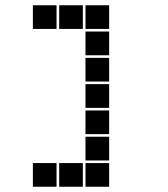

<svg xmlns="http://www.w3.org/2000/svg" viewBox="-20 -715 640 730"><path d="M106 -695Q105 -695 105 -695Q105 -695 105 -694V-606Q105 -605 105 -605Q105 -605 106 -605H194Q195 -605 195 -605Q195 -605 195 -606V-694Q195 -695 195 -695Q195 -695 194 -695ZM206 -695Q205 -695 205 -695Q205 -695 205 -694V-606Q205 -605 205 -605Q205 -605 206 -605H294Q295 -605 295 -605Q295 -605 295 -606V-694Q295 -695 295 -695Q295 -695 294 -695ZM306 -695Q305 -695 305 -695Q305 -695 305 -694V-606Q305 -605 305 -605Q305 -605 306 -605H394Q395 -605 395 -605Q395 -605 395 -606V-694Q395 -695 395 -695Q395 -695 394 -695ZM306 -595Q305 -595 305 -595Q305 -595 305 -594V-506Q305 -505 305 -505Q305 -505 306 -505H394Q395 -505 395 -505Q395 -505 395 -506V-594Q395 -595 395 -595Q395 -595 394 -595ZM306 -495Q305 -495 305 -495Q305 -495 305 -494V-406Q305 -405 305 -405Q305 -405 306 -405H394Q395 -405 395 -405Q395 -405 395 -406V-494Q395 -495 395 -495Q395 -495 394 -495ZM306 -395Q305 -395 305 -395Q305 -395 305 -394V-306Q305 -305 305 -305Q305 -305 306 -305H394Q395 -305 395 -305Q395 -305 395 -306V-394Q395 -395 395 -395Q395 -395 394 -395ZM306 -295Q305 -295 305 -295Q305 -295 305 -294V-206Q305 -205 305 -205Q305 -205 306 -205H394Q395 -205 395 -205Q395 -205 395 -206V-294Q395 -295 395 -295Q395 -295 394 -295ZM306 -195Q305 -195 305 -195Q305 -195 305 -194V-106Q305 -105 305 -105Q305 -105 306 -105H394Q395 -105 395 -105Q395 -105 395 -106V-194Q395 -195 395 -195Q395 -195 394 -195ZM106 -95Q105 -95 105 -95Q105 -95 105 -94V-6Q105 -5 105 -5Q105 -5 106 -5H194Q195 -5 195 -5Q195 -5 195 -6V-94Q195 -95 195 -95Q195 -95 194 -95ZM206 -95Q205 -95 205 -95Q205 -95 205 -94V-6Q205 -5 205 -5Q205 -5 206 -5H294Q295 -5 295 -5Q295 -5 295 -6V-94Q295 -95 295 -95Q295 -95 294 -95ZM306 -95Q305 -95 305 -95Q305 -95 305 -94V-6Q305 -5 305 -5Q305 -5 306 -5H394Q395 -5 395 -5Q395 -5 395 -6V-94Q395 -95 395 -95Q395 -95 394 -95Z"/></svg>

Font: Doto Black
Style: Regular
Weight: 900
Monospace: yes
Version: Version 1.000